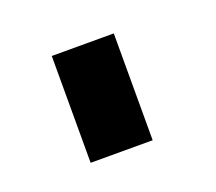

<svg xmlns="http://www.w3.org/2000/svg" viewBox="-49 -782 342 304"><g transform="rotate(-20 122.0 -630.0)"><path d="M60 -540V-720H164.5V-540Z"/></g></svg>

Font: Vela Sans SemBd
Style: Regular
Weight: 600
Designer: Principal design: Mikhail Sharanda - project Manrope.
Design modification: Ravid Balaliev
Foundry: Mikhail Sharanda
Version: Version 1.001